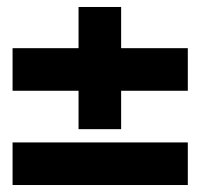

<svg xmlns="http://www.w3.org/2000/svg" viewBox="-20 -560 570 550"><path d="M16 -300H205V-190H327V-300H518V-422H327V-540H205V-422H16ZM16 -152V-30H518V-152Z"/></svg>

Font: TitilliumText22L
Style: 999 wt
Weight: 900
Designer: Campivisivi
Foundry: Campivisivi
Version: 1.000